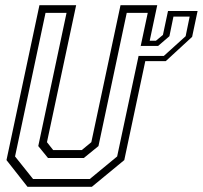

<svg xmlns="http://www.w3.org/2000/svg" viewBox="-20 -720 782 740"><path d="M107.5 -30H326L431.5 -117L549.5 -670.5H468.5L359.5 -157L303 -111H165L127.5 -157L236.5 -670.5H155.5L38 -117ZM648.5 -656 633 -580.5 589.5 -543H522.5L514 -504.5H611.5L695.5 -580.5L711 -656ZM627.5 -677.5H741.5L720.5 -578L619 -484.5H540L459 -103L334 0H86L5 -103L132 -700H273.5L161 -172L185 -141.5H295L332 -172L444.5 -700H586L557 -563H581L608 -585.5Z"/></svg>

Font: Tourney Light
Style: Italic
Weight: 300
Italic angle: -12°
Version: Version 1.015